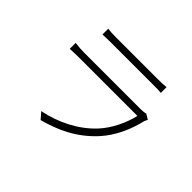

<svg xmlns="http://www.w3.org/2000/svg" viewBox="-151 -1001 1302 1302"><g transform="rotate(45 500.0 -350.0)"><path d="M236 -731V-676C262 -677 288 -678 317 -678C369 -678 658 -678 715 -678C747 -678 774 -678 796 -676V-731C774 -728 747 -727 716 -727C656 -727 365 -727 317 -727C286 -727 261 -728 236 -731ZM863 -484 825 -507C815 -503 797 -501 780 -501C739 -501 273 -501 234 -501C210 -501 180 -503 148 -507V-450C180 -452 211 -453 234 -453C277 -453 745 -453 794 -453C775 -370 730 -272 665 -203C575 -107 446 -42 310 -15L350 31C477 -3 601 -57 708 -173C783 -254 829 -362 852 -461C854 -467 859 -477 863 -484Z"/></g></svg>

Font: Noto Sans CJK SC Light
Style: Regular
Weight: 300
Designer: Ryoko NISHIZUKA 西塚涼子 (kana, bopomofo & ideographs); Paul D. Hunt (Latin, Greek & Cyrillic); Sandoll Communications 산돌커뮤니
Foundry: Adobe
Version: Version 2.004;hotconv 1.0.118;makeotfexe 2.5.65603